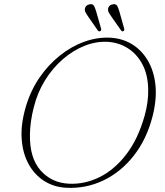

<svg xmlns="http://www.w3.org/2000/svg" viewBox="-20 -894 796 927"><path d="M511.5 -712Q571 -709 617.8 -680.2Q664.5 -651.5 694 -601.2Q723.5 -551 730.5 -483.2Q737.5 -415.5 717 -334Q688.5 -222 626 -142.5Q563.5 -63 479 -22.8Q394.5 17.5 299.5 12.5Q240 9.5 193 -20.5Q146 -50.5 117.5 -102.8Q89 -155 84.5 -225.8Q80 -296.5 105.5 -381.5Q128 -457 170.5 -519Q213 -581 268.8 -625.5Q324.5 -670 387 -692.5Q449.5 -715 511.5 -712ZM313.5 -7Q388.5 -3.5 460 -38.5Q531.5 -73.5 589 -147.8Q646.5 -222 678.5 -336Q697 -403.5 695.5 -461.5Q694.5 -532.5 667.8 -583Q641 -633.5 597 -661.2Q553 -689 500 -692Q444.5 -695 388.8 -673Q333 -651 283.8 -608.5Q234.5 -566 197.8 -507Q161 -448 143.5 -377.5Q134 -341 129.5 -308Q125 -275 124.5 -245.5Q122.5 -131.5 175.8 -71.2Q229 -11 313.5 -7ZM444.5 -838 468 -756Q470 -747 464.5 -744Q457.5 -740.5 452.5 -746.5L404 -816.5Q398.5 -825 393.8 -832.8Q389 -840.5 389.5 -849.5Q392 -870 414.5 -873.5Q428.5 -875.5 434 -865.5Q439.5 -855.5 444.5 -838ZM556.5 -838 579.5 -756Q582 -747.5 576 -744Q569.5 -740.5 565 -746.5L516 -816.5Q510 -825 505.5 -832.8Q501 -840.5 501.5 -849.5Q504 -870 526 -873.5Q540.5 -875.5 546 -865.5Q551.5 -855.5 556.5 -838Z"/></svg>

Font: Fraunces 9pt Thin
Style: Italic
Weight: 100
Italic angle: -16°
Version: Version 1.000;[b76b70a41]